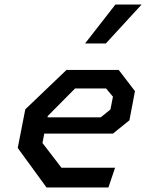

<svg xmlns="http://www.w3.org/2000/svg" viewBox="-20 -830 660 850"><path d="M186 0H460L489.5 -87.5H252L168 -197L176 -238.5H480L553 -297.5L577.5 -426.5L505.5 -520.5H274.5L92 -346L58.5 -175ZM190.5 -310.5 191.5 -316.5 312.5 -438.5H449.5L480 -402L469 -345.5L426 -310.5ZM356.5 -637.5 491 -810H607L448.5 -637.5Z"/></svg>

Font: Monaspace Krypton Medium
Style: Italic
Weight: 500
Italic angle: -11°
Designer: Riley Cran & the Lettermatic Team
Foundry: Lettermatic
Version: Version 1.101 (Monaspace Krypton)